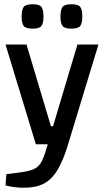

<svg xmlns="http://www.w3.org/2000/svg" viewBox="-20 -710 490 905"><path d="M149 -30 6 -500H105L220 -115H230L345 -500H444L301 -30ZM93 175Q71 175 47.5 172Q24 169 6 164L10 111L79 102Q117 97 138.5 87.5Q160 78 172.5 57.5Q185 37 196 0L205 -30H301Q278 47 250.5 92Q223 137 185.5 156Q148 175 93 175ZM317 -575Q284 -575 274.5 -588Q265 -601 265 -632Q265 -664 274.5 -677Q284 -690 317 -690Q349 -690 358.5 -677Q368 -664 368 -632Q368 -601 358.5 -588Q349 -575 317 -575ZM134 -575Q101 -575 91.5 -588Q82 -601 82 -632Q82 -664 91.5 -677Q101 -690 134 -690Q166 -690 175.5 -677Q185 -664 185 -632Q185 -601 175.5 -588Q166 -575 134 -575Z"/></svg>

Font: Changa
Style: Regular
Weight: 400
Designer: Eduardo Rodriguez Tunni
Foundry: Eduardo Rodriguez Tunni
Version: Version 3.003